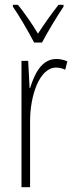

<svg xmlns="http://www.w3.org/2000/svg" viewBox="-20 -784 311 804"><path d="M123 -606H156C181 -653 217 -713 246 -756V-764H225C191 -720 167 -686 139 -643C114 -685 81 -732 55 -764H34V-756C58 -722 97 -655 123 -606ZM216 -537C152 -537 123 -470 106 -415H104L98 -529H70V0H106V-278C106 -381 144 -501 215 -501C229 -501 244 -497 253 -492L262 -527C247 -534 230 -537 216 -537Z"/></svg>

Font: Noto Sans Bengali ExtraCondensed ExtraLight
Style: Regular
Weight: 200
Width: 2
Designer: Joana Ranito - Universal Thirst; Jelle Bosma - Monotype Design Team
Foundry: Universal Thirst ehf.
Version: Version 3.000